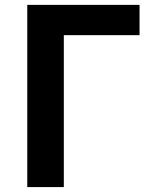

<svg xmlns="http://www.w3.org/2000/svg" viewBox="-20 -760 612 780"><path d="M90.8 0V-740.2H546.9V-617.2H239.3V0Z"/></svg>

Font: Nasu
Style: Bold
Weight: 700
Designer: Ryoko NISHIZUKA (kana &amp; ideographs); Paul D. Hunt (Latin, Greek &amp; Cyrillic); Wenlong ZHANG (bopomofo); Sandoll C
Version: Version 2014.1215